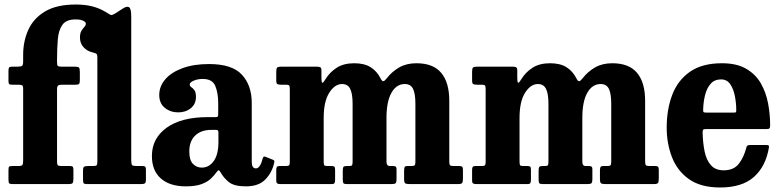

<svg xmlns="http://www.w3.org/2000/svg" viewBox="-20 -815 3460 850"><path d="M232.5 -418.5V-102Q232.5 -88 235.5 -84Q238.5 -80 252 -80H290.5Q300 -80 302.5 -76.2Q305 -72.5 305 -61.5V-23.5Q305 -8 301 -4Q297 0 282 0H37.5Q24 0 20.8 -3.5Q17.5 -7 17.5 -20.5V-60.5Q17.5 -74 20.2 -77Q23 -80 35.5 -80H61Q76 -80 79.2 -84.8Q82.5 -89.5 82.5 -105.5V-421Q82.5 -435 77.8 -437.5Q73 -440 59 -440H33.5Q23 -440 20.2 -443.2Q17.5 -446.5 17.5 -457.5V-499.5Q17.5 -512 20.2 -516Q23 -520 34 -520H59Q74 -520 78.2 -524Q82.5 -528 82.5 -543.5V-572Q82.5 -632.5 105.5 -683.2Q128.5 -734 179.8 -764.5Q231 -795 315.5 -795Q357.5 -795 389.5 -786.5Q421.5 -778 446 -763Q463.5 -752 469.5 -749Q475.5 -746 492.5 -757L523.5 -777Q542 -789 551.5 -783Q561 -777 561 -741.5V-104.5Q561 -88 565 -84Q569 -80 584.5 -80H611Q620 -80 623 -76.8Q626 -73.5 626 -64.5V-21Q626 -7 621.5 -3.5Q617 0 604 0H365.5Q353.5 0 350.5 -3.8Q347.5 -7.5 347.5 -21V-60Q347.5 -74 352.5 -77Q357.5 -80 370.5 -80H392.5Q404.5 -80 407.8 -83.5Q411 -87 411 -102V-559Q411 -574 406.5 -577Q402 -580 390 -583Q365.5 -588.5 349.8 -606Q334 -623.5 334 -648.5Q334 -668 340.5 -678.5Q347 -689 353.5 -695.8Q360 -702.5 360 -710.5Q360 -717.5 348.2 -723.2Q336.5 -729 314.5 -729Q273.5 -729 256.5 -705.5Q239.5 -682 236 -641.5Q232.5 -601 232.5 -550V-542Q232.5 -528 235.2 -524Q238 -520 250 -520H310.5Q325 -520 329.2 -516.2Q333.5 -512.5 333.5 -495.5V-461Q333.5 -447.5 330.2 -443.8Q327 -440 316 -440H253.5Q242 -440 237.2 -436.2Q232.5 -432.5 232.5 -418.5Z M652.5 -124.5Q652.5 -202.5 717.5 -249.5Q782.5 -296.5 900 -296.5H933Q941.5 -296.5 943.8 -298.5Q946 -300.5 946 -309.5V-358.5Q946 -403 933.2 -434.2Q920.5 -465.5 877.5 -465.5Q855.5 -465.5 837.8 -458Q820 -450.5 820 -441Q820 -433.5 827 -429Q834 -424.5 840.8 -415.5Q847.5 -406.5 847.5 -385.5Q847.5 -354.5 824.8 -336Q802 -317.5 769 -317.5Q734.5 -317.5 709.8 -337.5Q685 -357.5 685 -394.5Q685 -433 711.8 -464Q738.5 -495 788 -513.2Q837.5 -531.5 905.5 -531.5Q1007.5 -531.5 1051 -484.2Q1094.5 -437 1094.5 -359.5V-98.5Q1094.5 -69.5 1113 -69.5Q1132 -69.5 1143.5 -115Q1146.5 -124.5 1155.5 -121L1190 -107Q1196.5 -104.5 1194 -95Q1184.5 -51 1154.8 -20.5Q1125 10 1069 10H1068.5Q1016 10 992.8 -9.2Q969.5 -28.5 957.5 -50.5Q952 -60 948.5 -61Q945 -62 938.5 -52.5Q929 -39 914 -24.5Q899 -10 872.5 0Q846 10 802.5 10Q732 10 692.2 -24.8Q652.5 -59.5 652.5 -124.5ZM818 -144.5Q818 -106 834.2 -89.5Q850.5 -73 873.5 -73Q905.5 -73 926.2 -102Q947 -131 947 -186V-229Q947 -240 937.5 -240H915Q870.5 -240 844.2 -215Q818 -190 818 -144.5Z M1203 -17V-63.5Q1203 -72 1205.8 -76Q1208.5 -80 1218 -80H1246Q1257.5 -80 1260.2 -83.8Q1263 -87.5 1263 -99.5V-420.5Q1263 -434 1259.5 -437Q1256 -440 1246 -440H1224Q1212.5 -440 1207.8 -442.8Q1203 -445.5 1203 -459V-497.5Q1203 -511.5 1207 -515.8Q1211 -520 1225 -520H1381Q1393 -520 1398 -517.2Q1403 -514.5 1403 -502.5V-475Q1403 -448.5 1407.2 -448.5Q1411.5 -448.5 1421 -464.5Q1439.5 -495 1470.5 -515Q1501.5 -535 1548 -535Q1593.5 -535 1621.2 -517.2Q1649 -499.5 1664.5 -468.5Q1671.5 -454.5 1677.2 -455.5Q1683 -456.5 1691.5 -467.5Q1715.5 -498.5 1747.8 -516.8Q1780 -535 1823.5 -535Q1898 -535 1933.5 -492.2Q1969 -449.5 1969 -369V-100.5Q1969 -87 1972.5 -83.5Q1976 -80 1988.5 -80H2014Q2023 -80 2026.2 -76.5Q2029.5 -73 2029.5 -62.5V-25Q2029.5 -9.5 2025.8 -4.8Q2022 0 2007 0H1794Q1779 0 1774 -3.5Q1769 -7 1769 -22V-58.5Q1769 -70 1771.2 -75Q1773.5 -80 1784 -80H1801.5Q1812.5 -80 1815.8 -83.5Q1819 -87 1819 -99.5V-355.5Q1819 -400.5 1808.5 -421.8Q1798 -443 1772 -443Q1735 -443 1713 -404.2Q1691 -365.5 1691 -293V-100Q1691 -80 1705.5 -80H1720Q1727 -80 1731.2 -77.8Q1735.5 -75.5 1735.5 -65V-21.5Q1735.5 -8 1731.5 -4Q1727.5 0 1713 0H1516.5Q1504.5 0 1501 -3.5Q1497.5 -7 1497.5 -19.5V-60Q1497.5 -72.5 1500.8 -76.2Q1504 -80 1513.5 -80H1527Q1536.5 -80 1538.8 -84Q1541 -88 1541 -100V-355.5Q1541 -400.5 1530.2 -421.8Q1519.5 -443 1494.5 -443Q1462 -443 1437.5 -404.2Q1413 -365.5 1413 -293V-101.5Q1413 -87.5 1415.2 -83.8Q1417.5 -80 1430 -80H1448Q1457.5 -80 1460.5 -76.8Q1463.5 -73.5 1463.5 -63V-19Q1463.5 -9.5 1461 -4.8Q1458.5 0 1448 0H1222.5Q1212 0 1207.5 -2.8Q1203 -5.5 1203 -17Z M2070 -17V-63.5Q2070 -72 2072.8 -76Q2075.5 -80 2085 -80H2113Q2124.5 -80 2127.2 -83.8Q2130 -87.5 2130 -99.5V-420.5Q2130 -434 2126.5 -437Q2123 -440 2113 -440H2091Q2079.5 -440 2074.8 -442.8Q2070 -445.5 2070 -459V-497.5Q2070 -511.5 2074 -515.8Q2078 -520 2092 -520H2248Q2260 -520 2265 -517.2Q2270 -514.5 2270 -502.5V-475Q2270 -448.5 2274.2 -448.5Q2278.5 -448.5 2288 -464.5Q2306.5 -495 2337.5 -515Q2368.5 -535 2415 -535Q2460.5 -535 2488.2 -517.2Q2516 -499.5 2531.5 -468.5Q2538.5 -454.5 2544.2 -455.5Q2550 -456.5 2558.5 -467.5Q2582.5 -498.5 2614.8 -516.8Q2647 -535 2690.5 -535Q2765 -535 2800.5 -492.2Q2836 -449.5 2836 -369V-100.5Q2836 -87 2839.5 -83.5Q2843 -80 2855.5 -80H2881Q2890 -80 2893.2 -76.5Q2896.5 -73 2896.5 -62.5V-25Q2896.5 -9.5 2892.8 -4.8Q2889 0 2874 0H2661Q2646 0 2641 -3.5Q2636 -7 2636 -22V-58.5Q2636 -70 2638.2 -75Q2640.5 -80 2651 -80H2668.5Q2679.5 -80 2682.8 -83.5Q2686 -87 2686 -99.5V-355.5Q2686 -400.5 2675.5 -421.8Q2665 -443 2639 -443Q2602 -443 2580 -404.2Q2558 -365.5 2558 -293V-100Q2558 -80 2572.5 -80H2587Q2594 -80 2598.2 -77.8Q2602.5 -75.5 2602.5 -65V-21.5Q2602.5 -8 2598.5 -4Q2594.5 0 2580 0H2383.5Q2371.5 0 2368 -3.5Q2364.5 -7 2364.5 -19.5V-60Q2364.5 -72.5 2367.8 -76.2Q2371 -80 2380.5 -80H2394Q2403.5 -80 2405.8 -84Q2408 -88 2408 -100V-355.5Q2408 -400.5 2397.2 -421.8Q2386.5 -443 2361.5 -443Q2329 -443 2304.5 -404.2Q2280 -365.5 2280 -293V-101.5Q2280 -87.5 2282.2 -83.8Q2284.5 -80 2297 -80H2315Q2324.5 -80 2327.5 -76.8Q2330.5 -73.5 2330.5 -63V-19Q2330.5 -9.5 2328 -4.8Q2325.5 0 2315 0H2089.5Q2079 0 2074.5 -2.8Q2070 -5.5 2070 -17Z M2931.5 -250Q2931.5 -330 2955.8 -394.5Q2980 -459 3034 -497Q3088 -535 3176 -535Q3242 -535 3284 -510.2Q3326 -485.5 3348.8 -445.2Q3371.5 -405 3380.5 -356.5Q3389.5 -308 3389.5 -260.5Q3389.5 -249.5 3386.2 -246.5Q3383 -243.5 3372 -243.5H3104.5Q3095.5 -243.5 3093 -240.8Q3090.5 -238 3090.5 -229Q3091.5 -183.5 3099.2 -145.2Q3107 -107 3127 -84Q3147 -61 3184 -61Q3227.5 -61 3250 -89Q3272.5 -117 3284 -161Q3285 -166.5 3288.2 -169.8Q3291.5 -173 3299.5 -173H3372Q3381 -173 3383 -170.5Q3385 -168 3384 -161.5Q3370 -78 3317.5 -31.5Q3265 15 3168 15Q3082 15 3030 -22Q2978 -59 2954.8 -119.5Q2931.5 -180 2931.5 -250ZM3106.5 -316.5H3226Q3236 -316.5 3237.8 -318Q3239.5 -319.5 3239.5 -327.5Q3239.5 -357.5 3233.5 -389Q3227.5 -420.5 3213 -442Q3198.5 -463.5 3172 -463.5Q3143.5 -463.5 3126.5 -444.5Q3109.5 -425.5 3101.8 -395.5Q3094 -365.5 3093 -332Q3092.5 -323 3094 -319.8Q3095.5 -316.5 3106.5 -316.5Z"/></svg>

Font: Besley* Narrow
Style: Bold
Weight: 700
Width: 4
Designer: Owen Earl
Foundry: indestructible type*
Version: Version 3.000; ttfautohint (v1.8.3)